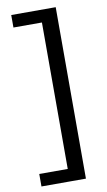

<svg xmlns="http://www.w3.org/2000/svg" viewBox="-101 -759 572 1029"><g transform="rotate(-10 184.5 -244.5)"><path d="M280 222H193V-711H280ZM280 222H38V154H280ZM280 -643H38V-711H280Z"/></g></svg>

Font: Ysabeau Infant SemiBold
Style: Regular
Weight: 600
Designer: Christian Thalmann (Catharsis Fonts)
Version: Version 2.002; featfreeze: ss01,ss02,lnum